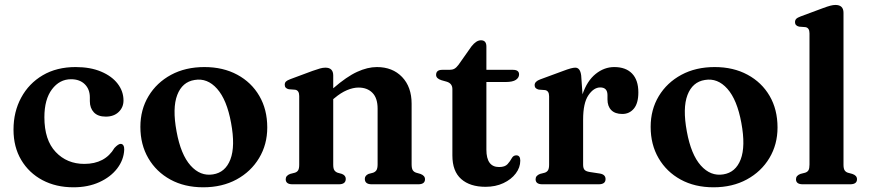

<svg xmlns="http://www.w3.org/2000/svg" viewBox="-20 -764 3601 796"><path d="M492 -347.5Q492 -319 472 -299.8Q452 -280.5 418.5 -280.5Q386 -280.5 369.2 -298.2Q352.5 -316 352.5 -344.5V-360Q352.5 -394 331.5 -414.8Q310.5 -435.5 274.5 -435.5Q227 -435.5 195.5 -393.8Q164 -352 164 -278Q164 -183.5 210.8 -134Q257.5 -84.5 329.5 -84.5Q415.5 -84.5 454.5 -150.5Q470.5 -167.5 480 -167.5Q488 -167.5 491.8 -160.5Q495.5 -153.5 495 -143Q493 -101 465.8 -65.5Q438.5 -30 391.8 -8.8Q345 12.5 284.5 12.5Q212 12.5 156 -17.2Q100 -47 68 -100.8Q36 -154.5 36 -226.5Q36 -300.5 67.8 -359.2Q99.5 -418 157.2 -452Q215 -486 293.5 -486Q354.5 -486 399 -467.2Q443.5 -448.5 467.8 -417Q492 -385.5 492 -347.5Z M827.5 -486Q905 -486 963.8 -454.2Q1022.5 -422.5 1055.2 -366.2Q1088 -310 1088 -235.5Q1088 -165 1054.2 -108.8Q1020.5 -52.5 960.8 -20Q901 12.5 822.5 12.5Q745 12.5 686.5 -19.5Q628 -51.5 595 -108Q562 -164.5 562 -238Q562 -309.5 595.8 -365.5Q629.5 -421.5 689.2 -453.8Q749 -486 827.5 -486ZM863 -41Q914.5 -49 935.2 -103.2Q956 -157.5 938 -254.5Q920.5 -350.5 880 -396Q839.5 -441.5 787 -432.5Q735.5 -424.5 714.8 -370.2Q694 -316 712 -219Q729.5 -123 770 -77.8Q810.5 -32.5 863 -41Z M1361.5 -451V-398Q1417.5 -446.5 1460.8 -466.2Q1504 -486 1542.5 -486Q1607.5 -486 1647 -444.8Q1686.5 -403.5 1686.5 -334V-83Q1686.5 -66 1691.2 -58.5Q1696 -51 1705.5 -48L1723 -43Q1742 -36 1742 -21Q1742 0 1714 0H1521Q1492.5 0 1492.5 -22.5Q1492.5 -36 1508 -43L1527 -48Q1536.5 -51.5 1541 -59Q1545.5 -66.5 1545.5 -83V-313.5Q1545.5 -357.5 1524 -379.2Q1502.5 -401 1466.5 -401Q1444 -401 1418.5 -390.2Q1393 -379.5 1366.5 -357L1361.5 -353V-81.5Q1361.5 -65.5 1366 -58.5Q1370.5 -51.5 1379.5 -48L1397.5 -43Q1413.5 -36.5 1413.5 -22.5Q1413.5 0 1385 0H1192.5Q1164.5 0 1164.5 -21Q1164.5 -36 1183 -43L1202.5 -48Q1212 -51 1216.2 -58.2Q1220.5 -65.5 1220.5 -81.5V-366Q1220.5 -389 1204 -392L1177.5 -394Q1160.5 -397.5 1160.5 -412.5Q1160.5 -421 1165.5 -426Q1170.5 -431 1184 -436L1275.5 -470Q1295 -477 1306.8 -480.2Q1318.5 -483.5 1329 -483.5Q1361.5 -483.5 1361.5 -451Z M1833 -425 1810 -431.5Q1788 -438.5 1788 -453.5Q1788 -474.5 1813.5 -474.5H1843.5Q1855.5 -474.5 1863.8 -479Q1872 -483.5 1881 -495.5L1934.5 -571.5Q1954.5 -597 1974 -597Q1996.5 -597 1996.5 -571V-474.5H2106.5Q2132 -474.5 2132 -455.5Q2132 -442 2118.8 -433Q2105.5 -424 2076 -424H1996.5V-143.5Q1996.5 -71.5 2049 -71.5Q2073.5 -71.5 2084.2 -83.5Q2095 -95.5 2101.5 -107.8Q2108 -120 2120.5 -120Q2137 -120 2137 -98Q2137 -69.5 2118.2 -44.8Q2099.5 -20 2067 -4.8Q2034.5 10.5 1993 10.5Q1928.5 10.5 1892 -21.8Q1855.5 -54 1855.5 -119.5V-394.5Q1855.5 -417.5 1833 -425Z M2389.5 -451 2395 -373Q2414 -429 2449.5 -457.5Q2485 -486 2526.5 -486Q2574.5 -486 2600.5 -459Q2626.5 -432 2626.5 -381Q2626.5 -336 2608 -313.8Q2589.5 -291.5 2560 -291.5Q2530 -291.5 2514.2 -307.5Q2498.5 -323.5 2498.5 -352V-370.5Q2498 -401.5 2468.5 -401.5Q2441.5 -401.5 2419.5 -369.2Q2397.5 -337 2397.5 -268V-81.5Q2397.5 -67 2403.2 -60.2Q2409 -53.5 2424.5 -51L2467 -44.5Q2490.5 -40.5 2490.5 -21.5Q2490.5 0 2462 0H2228.5Q2200.5 0 2200.5 -21Q2200.5 -36 2219 -43L2238.5 -48Q2247.5 -51 2252 -58.2Q2256.5 -65.5 2256.5 -81.5V-365Q2256.5 -387.5 2240 -390.5L2213.5 -392.5Q2196.5 -396.5 2196.5 -411Q2196.5 -426.5 2220 -435L2309.5 -468Q2334.5 -477.5 2346.2 -480.5Q2358 -483.5 2365 -483.5Q2385.5 -483.5 2389.5 -451Z M2943 -486Q3020.5 -486 3079.2 -454.2Q3138 -422.5 3170.8 -366.2Q3203.5 -310 3203.5 -235.5Q3203.5 -165 3169.8 -108.8Q3136 -52.5 3076.2 -20Q3016.5 12.5 2938 12.5Q2860.5 12.5 2802 -19.5Q2743.5 -51.5 2710.5 -108Q2677.5 -164.5 2677.5 -238Q2677.5 -309.5 2711.2 -365.5Q2745 -421.5 2804.8 -453.8Q2864.5 -486 2943 -486ZM2978.5 -41Q3030 -49 3050.8 -103.2Q3071.5 -157.5 3053.5 -254.5Q3036 -350.5 2995.5 -396Q2955 -441.5 2902.5 -432.5Q2851 -424.5 2830.2 -370.2Q2809.5 -316 2827.5 -219Q2845 -123 2885.5 -77.8Q2926 -32.5 2978.5 -41Z M3477 -711V-81.5Q3477 -65.5 3481.5 -58.2Q3486 -51 3495 -48L3513.5 -43Q3533 -36.5 3533 -21Q3533 0 3504.5 0H3308Q3280 0 3280 -21Q3280 -36 3298.5 -43L3318 -48Q3327.5 -51 3331.8 -58.2Q3336 -65.5 3336 -81.5V-626Q3336 -648.5 3319.5 -651.5L3293 -653.5Q3276 -657.5 3276 -672Q3276 -680.5 3281 -685.8Q3286 -691 3299.5 -696L3391 -730Q3411 -737.5 3422.8 -740.5Q3434.5 -743.5 3443.5 -743.5Q3477 -743.5 3477 -711Z"/></svg>

Font: Fraunces 9pt S000 SemiBold
Style: Regular
Weight: 600
Version: Version 1.000; ttfautohint (v1.8.3)